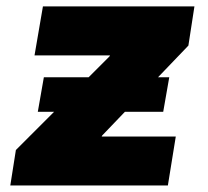

<svg xmlns="http://www.w3.org/2000/svg" viewBox="-20 -565 635 585"><path d="M11.4 0 28.4 -108 313.9 -393.5 315.3 -396.3H85.2L110.8 -545.5H572.4L554 -426.1L291.2 -152L289.8 -149.1H515.6L491.5 0ZM95.2 -224.4 113.6 -329.5H495.7L477.3 -224.4Z"/></svg>

Font: Inter UI Black
Style: Italic
Weight: 900
Italic angle: -9.39999°
Designer: Rasmus Andersson
Foundry: rsms
Version: 3.2;8d6f07862